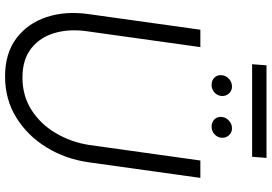

<svg xmlns="http://www.w3.org/2000/svg" viewBox="-166 -816 994 701"><g transform="rotate(90 330.5 -465.0)"><path d="M258.5 13Q174.5 13 119.8 -28Q65 -69 42 -138.2Q19 -207.5 31 -292L88 -700H151.5L94.5 -292Q84 -226 99 -171.2Q114 -116.5 155 -83.5Q196 -50.5 262.5 -50.5Q330 -50.5 381.5 -83.8Q433 -117 465.5 -172Q498 -227 508.5 -292L565.5 -700H629L572 -292Q560 -207.5 517.5 -138.2Q475 -69 408.8 -28Q342.5 13 258.5 13ZM289.5 -741Q273.5 -741 263 -751.2Q252.5 -761.5 254 -777.5Q255 -793 267.2 -804.2Q279.5 -815.5 295.5 -815.5Q311 -815.5 321 -804.2Q331 -793 330 -777.5Q328.5 -761.5 316.8 -751.2Q305 -741 289.5 -741ZM442 -741Q426 -741 415.5 -751.2Q405 -761.5 406.5 -777.5Q407.5 -793 419.8 -804.2Q432 -815.5 448 -815.5Q463.5 -815.5 473.5 -804.2Q483.5 -793 482.5 -777.5Q481 -761.5 469.2 -751.2Q457.5 -741 442 -741ZM218 -941.5H556L552 -889H214Z"/></g></svg>

Font: Urbanist Light
Style: Italic
Weight: 300
Italic angle: -8°
Designer: Corey Hu
Foundry: Corey Hu
Version: Version 1.330; ttfautohint (v1.8.4.7-5d5b)